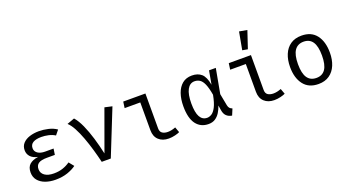

<svg xmlns="http://www.w3.org/2000/svg" viewBox="-58 -1460 3808 2104"><g transform="rotate(-20 1846.0 -407.5)"><path d="M401 -247.2H308.7Q239.5 -247.2 209.2 -225.9Q179 -204.6 179 -159.5Q179 -114.4 217.2 -86.9Q255.4 -59.5 323.6 -59.5Q382.6 -59.5 429.2 -75.6Q475.9 -91.8 513.3 -118.5L560 -61Q521 -31.3 459 -9.7Q396.9 11.8 318.5 11.8Q251.8 11.8 199.2 -7.7Q146.7 -27.2 115.9 -64.6Q85.1 -102.1 85.1 -156.4Q85.1 -217.9 120.3 -249Q155.4 -280 220.5 -289.2Q164.1 -301 135.6 -332.3Q107.2 -363.6 107.2 -407.7Q107.2 -455.4 136.4 -487.4Q165.6 -519.5 215.1 -535.4Q264.6 -551.3 324.1 -551.3Q375.4 -551.3 431.8 -538.5Q488.2 -525.6 529.7 -496.4L486.2 -442.6Q451.3 -464.1 409.7 -473.3Q368.2 -482.6 327.7 -482.6Q265.6 -482.6 231 -462.1Q196.4 -441.5 196.4 -398.5Q196.4 -361.5 227.9 -339.5Q259.5 -317.4 314.4 -317.4H411.8Z M857.9 0Q841 -72.3 818.2 -151Q795.4 -229.7 768.2 -303.1Q741 -376.4 710.5 -433.1Q680 -489.7 647.7 -518.5L734.9 -550.3Q774.9 -504.6 808.2 -430Q841.5 -355.4 869 -264.1Q896.4 -172.8 917.4 -76.4L1089.7 -551.3L1176.4 -531.8L963.6 0Z M1477.4 -467.2H1294.9L1305.1 -540H1563.6V-133.3Q1563.6 -93.3 1588.5 -76.7Q1613.3 -60 1652.8 -60Q1674.4 -60 1697.7 -65.1Q1721 -70.3 1743.1 -79L1766.2 -15.9Q1748.2 -6.2 1711.5 2.8Q1674.9 11.8 1637.9 11.8Q1565.1 11.8 1521.3 -29Q1477.4 -69.7 1477.4 -143.1Z M2107.7 -551.3Q2176.4 -551.3 2218.5 -514.6Q2260.5 -477.9 2277.4 -382.1L2305.6 -540H2384.6L2331.8 -252.3L2358.5 -112.3Q2363.1 -90.8 2373.6 -79.2Q2384.1 -67.7 2404.1 -60L2373.8 12.8Q2335.4 6.7 2310.8 -16.7Q2286.2 -40 2279.5 -84.6L2270.3 -142.6Q2256.4 -101 2234.6 -65.9Q2212.8 -30.8 2180.3 -9.5Q2147.7 11.8 2102.1 11.8Q2010.3 11.8 1958.2 -56.9Q1906.2 -125.6 1906.2 -265.1Q1906.2 -348.7 1928.7 -413.3Q1951.3 -477.9 1995.9 -514.6Q2040.5 -551.3 2107.7 -551.3ZM2114.4 -482.1Q2059 -482.1 2029 -426.4Q1999 -370.8 1999 -265.1Q1999 -158.5 2027.2 -108.2Q2055.4 -57.9 2110.3 -57.9Q2135.4 -57.9 2162.3 -74.1Q2189.2 -90.3 2213.6 -136.7Q2237.9 -183.1 2255.4 -273.8Q2241 -356.9 2221.3 -402.1Q2201.5 -447.2 2174.9 -464.6Q2148.2 -482.1 2114.4 -482.1Z M2708.2 -467.2H2525.6L2535.9 -540H2794.4V-133.3Q2794.4 -93.3 2819.2 -76.7Q2844.1 -60 2883.6 -60Q2905.1 -60 2928.5 -65.1Q2951.8 -70.3 2973.8 -79L2996.9 -15.9Q2979 -6.2 2942.3 2.8Q2905.6 11.8 2868.7 11.8Q2795.9 11.8 2752.1 -29Q2708.2 -69.7 2708.2 -143.1ZM2760.5 -828.2 2851.8 -811.8 2784.6 -611.3 2722.6 -622.1Z M3385.6 -551.3Q3500 -551.3 3558.5 -474.9Q3616.9 -398.5 3616.9 -270.3Q3616.9 -187.7 3590.3 -124.1Q3563.6 -60.5 3511.8 -24.4Q3460 11.8 3384.6 11.8Q3270.3 11.8 3211.3 -65.1Q3152.3 -142.1 3152.3 -269.2Q3152.3 -352.3 3179 -416.2Q3205.6 -480 3257.7 -515.6Q3309.7 -551.3 3385.6 -551.3ZM3385.6 -481Q3315.9 -481 3280.3 -429.2Q3244.6 -377.4 3244.6 -269.2Q3244.6 -162.1 3279.7 -110.5Q3314.9 -59 3384.6 -59Q3454.4 -59 3489.5 -110.8Q3524.6 -162.6 3524.6 -270.3Q3524.6 -377.9 3489.7 -429.5Q3454.9 -481 3385.6 -481Z"/></g></svg>

Font: FiraCode Nerd Font
Style: Regular
Weight: 400
Designer: Carrois Corporate, Edenspiekermann AG, Nikita Prokopov
Foundry: Carrois Corporate, Edenspiekermann AG, Nikita Prokopov
Version: Version 6.002;Nerd Fonts 2.2.2